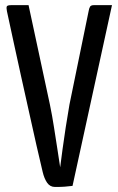

<svg xmlns="http://www.w3.org/2000/svg" viewBox="-20 -720 460 747"><path d="M194.2 7.4Q174.6 7.4 163.3 -9.1Q152 -25.5 146 -51.2Q135.9 -92.3 122.1 -153.7Q108.3 -215.1 92.7 -285.4Q77 -355.8 61.7 -424.8Q46.4 -493.9 34.1 -550.9Q21.8 -607.9 14.4 -642.1Q7 -676.3 7 -676.3Q4.4 -689.4 6.3 -694.7Q8.2 -700 24.6 -700H91.1L174.2 -313Q183.3 -269 190.1 -224.6Q197 -180.2 203.2 -140.6Q209.4 -101 214.1 -69.1Q218.1 -101 223.5 -140.6Q228.8 -180.2 235.7 -224.6Q242.5 -269 250.2 -313L324.6 -675.6Q326.6 -688.1 330.4 -694.1Q334.1 -700 345.6 -700H415.7L262.2 3.2Q246 5.1 231.5 6.3Q217 7.4 194.2 7.4Z"/></svg>

Font: Yanone Kaffeesatz ExtraLight
Style: Regular
Weight: 200
Designer: Yanone (Cyrillic: Daniel Pouzeot, Huerta Tipografica, and Cyreal)
Foundry: Yanone
Version: Version 2.003